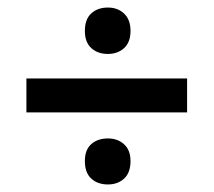

<svg xmlns="http://www.w3.org/2000/svg" viewBox="-20 -623 566 509"><path d="M266 -134Q239 -134 222 -149.5Q205 -165 205 -196Q205 -226 222 -241Q239 -256 266 -256Q292 -256 309 -240.5Q326 -225 326 -196Q326 -165 309 -149.5Q292 -134 266 -134ZM50 -415H476V-325H50ZM266 -480Q239 -480 222 -495.5Q205 -511 205 -541Q205 -572 222 -587.5Q239 -603 266 -603Q292 -603 309 -587Q326 -571 326 -541Q326 -511 309 -495.5Q292 -480 266 -480Z"/></svg>

Font: Encode Sans Normal
Style: SemiBold
Weight: 600
Designer: Pablo Impallari, Andres Torresi
Foundry: Pablo Impallari, Andres Torresi
Version: Version 1.000; ttfautohint (v1.00) -l 8 -r 50 -G 200 -x 14 -